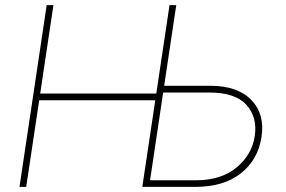

<svg xmlns="http://www.w3.org/2000/svg" viewBox="-20 -731 1119 751"><path d="M747.1 -25.9Q844.7 -25.9 905.3 -75.9Q965.8 -126 976.6 -199.2Q987.3 -272.5 943.8 -320.8Q900.4 -369.1 798.3 -369.1H618.2L566.9 -25.9ZM802.7 -395.5Q909.2 -395.5 962.9 -340.1Q1016.6 -284.7 1002.9 -195.3Q989.3 -106 922.1 -53Q855 0 743.2 0H536.6L587.4 -338.9H133.3L82.5 0H56.2L162.6 -710.9H189L137.2 -365.2H591.3L643.1 -710.9H669.4L622.1 -395.5Z"/></svg>

Font: Roboto-ThinItalic
Style: Italic
Weight: 250
Italic angle: -12°
Designer: Google
Version: Version 1.100141; 2013; ttfautohint (v0.94.14-c901) -l 8 -r 